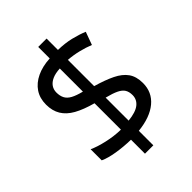

<svg xmlns="http://www.w3.org/2000/svg" viewBox="-233 -870 1039 1039"><g transform="rotate(-45 286.0 -350.5)"><path d="M253 -49Q198 -50 146 -58.5Q94 -67 62 -82V-167Q96 -151 149 -139Q202 -127 253 -126V-328Q187 -346 145 -369.5Q103 -393 82.5 -427Q62 -461 62 -508Q62 -557 85.5 -592Q109 -627 152 -647.5Q195 -668 253 -671V-759H317V-672Q370 -671 413.5 -660.5Q457 -650 493 -635L466 -561Q434 -574 395.5 -583.5Q357 -593 317 -596V-395Q383 -376 427 -354.5Q471 -333 493.5 -301.5Q516 -270 516 -220Q516 -150 464 -106.5Q412 -63 317 -53V58H253ZM317 -131Q376 -137 403 -158.5Q430 -180 430 -214Q430 -239 420 -255.5Q410 -272 385.5 -284Q361 -296 317 -307ZM253 -594Q217 -592 194 -581.5Q171 -571 159.5 -554Q148 -537 148 -515Q148 -489 157.5 -470.5Q167 -452 190 -439.5Q213 -427 253 -417Z"/></g></svg>

Font: hexukorean05
Style: Book
Weight: 400
Designer: Jelle Bosma - Monotype Design Team
Foundry: Monotype Imaging Inc.
Version: Version 2.003